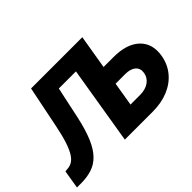

<svg xmlns="http://www.w3.org/2000/svg" viewBox="-122 -1045 1363 1363"><g transform="rotate(-45 559.5 -364.0)"><path d="M4.4 0 27.3 -138.7 46.9 -140.6Q71.8 -141.6 93.5 -153.1Q115.2 -164.6 134.5 -193.4Q153.8 -222.2 171.9 -275.1Q189.9 -328.1 207 -412.6L271 -727.5H785.6L742.7 -471.2H842.3Q974.6 -471.2 1041.3 -408Q1107.9 -344.7 1090.3 -236.8Q1078.1 -164.1 1034.4 -110.8Q990.7 -57.6 921.6 -28.8Q852.5 0 764.2 0H484.9L582 -587.9H410.2L358.9 -347.7Q336.4 -244.6 307.6 -177Q278.8 -109.4 241.2 -70.6Q203.6 -31.7 155.3 -15.9Q106.9 0 45.9 0ZM719.2 -327.1 689.5 -147.5H785.6Q838.9 -147.5 874 -171.9Q909.2 -196.3 916 -238.3Q922.9 -279.3 895.8 -303.2Q868.7 -327.1 815.4 -327.1Z"/></g></svg>

Font: Inter Display Extra Bold
Style: Italic
Weight: 800
Italic angle: -9.39999°
Designer: Rasmus Andersson
Foundry: rsms
Version: Version 4.000;git-4fc901f